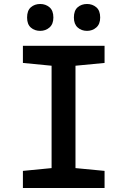

<svg xmlns="http://www.w3.org/2000/svg" viewBox="-20 -944 640 964"><path d="M95 0V-86L239 -100V-614L95 -628V-714H505V-628L359 -614V-100L505 -86V0ZM417 -789Q389 -789 370 -806Q351 -823 351 -856Q351 -891 370 -907.5Q389 -924 417 -924Q444 -924 463.5 -907.5Q483 -891 483 -856Q483 -823 463.5 -806Q444 -789 417 -789ZM182 -789Q154 -789 135 -805.5Q116 -822 116 -856Q116 -891 135 -907.5Q154 -924 182 -924Q209 -924 228.5 -907.5Q248 -891 248 -856Q248 -823 228.5 -806Q209 -789 182 -789Z"/></svg>

Font: Noto Sans Mono SemiBold
Style: Regular
Weight: 600
Designer: Monotype Design Team
Foundry: Monotype Imaging Inc.
Version: Version 2.014; ttfautohint (v1.8.4.7-5d5b)